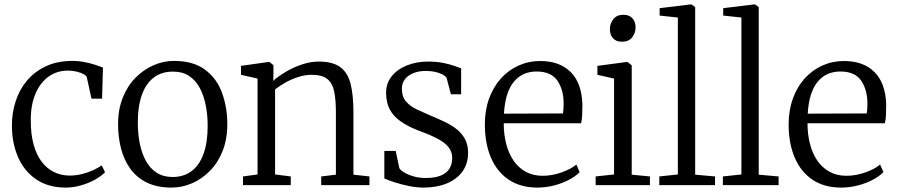

<svg xmlns="http://www.w3.org/2000/svg" viewBox="-20 -839 4066 870"><path d="M278 11Q199 11 144.8 -25.8Q90.5 -62.5 62.5 -125.5Q34.5 -188.5 34 -267.5Q33.5 -326.5 50.8 -379.8Q68 -433 102.5 -474Q137 -515 188.5 -539Q240 -563 308.5 -563Q337 -563 364 -557.5Q391 -552 412.5 -545Q434 -538 446.5 -533L442.5 -392H394.5L373.5 -488Q372 -495.5 359.8 -502.5Q347.5 -509.5 328.5 -514.2Q309.5 -519 287.5 -519Q238 -519 200.2 -492Q162.5 -465 141 -415Q119.5 -365 119.5 -296Q119 -232.5 132 -185Q145 -137.5 168.8 -106.2Q192.5 -75 225 -59.2Q257.5 -43.5 295.5 -43.5Q325.5 -43.5 353.2 -50.8Q381 -58 403.5 -68.5Q426 -79 441 -89.5L456 -58.5Q438 -40 409.2 -24.2Q380.5 -8.5 346.2 1.2Q312 11 278 11Z M515 -276Q515 -344 536.5 -397.2Q558 -450.5 594.5 -487.2Q631 -524 676 -543.5Q721 -563 768 -563Q856 -563 909.2 -523.2Q962.5 -483.5 986.2 -418Q1010 -352.5 1010 -276Q1010 -208.5 988.8 -155Q967.5 -101.5 931 -64.5Q894.5 -27.5 849.5 -8.2Q804.5 11 757.5 11Q691.5 11 645 -12Q598.5 -35 570 -75Q541.5 -115 528.2 -166.8Q515 -218.5 515 -276ZM762.5 -37Q812 -37 847.5 -63.2Q883 -89.5 902 -141.2Q921 -193 921 -269Q921 -318 912.2 -362.2Q903.5 -406.5 885 -440.8Q866.5 -475 836.8 -494.8Q807 -514.5 763.5 -514.5Q713.5 -514.5 678 -488.5Q642.5 -462.5 623.5 -411Q604.5 -359.5 604.5 -283Q604.5 -233.5 613.2 -189.2Q622 -145 640.8 -110.5Q659.5 -76 689.8 -56.5Q720 -37 762.5 -37Z M1147 -48.5V-483L1072 -500V-540.5L1195 -558H1201.5L1219 -543.5V-500L1218 -473Q1239.5 -492 1273.2 -512.5Q1307 -533 1346.8 -546.5Q1386.5 -560 1424 -560Q1488 -560 1522 -534.8Q1556 -509.5 1568.8 -458.5Q1581.5 -407.5 1581.5 -330V-47.5L1654 -39.5V0H1435.5V-39.5L1502 -47.5V-330.5Q1502 -387 1494.2 -424.8Q1486.5 -462.5 1462.8 -481.2Q1439 -500 1392 -500Q1362.5 -500 1332.5 -490.5Q1302.5 -481 1275 -465.8Q1247.5 -450.5 1226.5 -434V-48.5L1297.5 -39.5V0H1081V-39.5Z M1899 11Q1867.5 11 1832.2 3.8Q1797 -3.5 1767.2 -13.2Q1737.5 -23 1721.5 -30.5V-155H1773L1789.5 -77Q1795.5 -67 1813.5 -56.5Q1831.5 -46 1856.2 -39.2Q1881 -32.5 1908.5 -32.5Q1951 -32.5 1977.5 -43.5Q2004 -54.5 2016.5 -74.8Q2029 -95 2029 -122.5Q2029 -151.5 2012.5 -172.2Q1996 -193 1963.2 -210.2Q1930.5 -227.5 1881 -245.5Q1830 -265 1796.2 -288.5Q1762.5 -312 1746 -343.5Q1729.5 -375 1729.5 -418.5Q1729.5 -462.5 1755.5 -494.2Q1781.5 -526 1824.8 -543Q1868 -560 1918.5 -560Q1958 -560 1988 -554Q2018 -548 2038.5 -540.5Q2059 -533 2069.5 -529.5V-412H2023L2004 -485Q1999 -494 1985.2 -501.5Q1971.5 -509 1952.2 -513.2Q1933 -517.5 1911 -517.5Q1879.5 -518 1854.5 -508.2Q1829.5 -498.5 1815.2 -480.5Q1801 -462.5 1801 -437.5Q1801 -401 1819.5 -379.5Q1838 -358 1867.2 -344Q1896.5 -330 1929 -316Q1962 -302.5 1992.8 -288Q2023.5 -273.5 2047.8 -254.8Q2072 -236 2086.5 -209.8Q2101 -183.5 2101 -147Q2101 -97.5 2075.8 -62.2Q2050.5 -27 2005 -8Q1959.5 11 1899 11Z M2415.5 11Q2338 11 2284.8 -25Q2231.5 -61 2204.2 -125.5Q2177 -190 2177 -274.5Q2177 -339.5 2196.2 -392.5Q2215.5 -445.5 2249.8 -483.5Q2284 -521.5 2329.8 -542Q2375.5 -562.5 2428 -562.5Q2516 -562.5 2566 -512.5Q2616 -462.5 2619 -366.5Q2619 -338 2618 -317.2Q2617 -296.5 2613 -280.5H2262.5Q2262.5 -231 2273.5 -187.8Q2284.5 -144.5 2306.5 -112Q2328.5 -79.5 2361.8 -61Q2395 -42.5 2439 -42.5Q2482 -42.5 2525.2 -58Q2568.5 -73.5 2591.5 -93.5L2606.5 -59Q2587.5 -39.5 2557.2 -23.8Q2527 -8 2490 1.5Q2453 11 2415.5 11ZM2263.5 -324 2531 -325Q2532.5 -333.5 2533.2 -346.8Q2534 -360 2534 -369Q2534 -432.5 2505.5 -473.8Q2477 -515 2411.5 -515Q2380 -515 2354.2 -503.8Q2328.5 -492.5 2309 -469.2Q2289.5 -446 2278 -410Q2266.5 -374 2263.5 -324Z M2679 0V-39.5L2762.5 -48.5V-483L2687 -500V-540.5L2818.5 -558H2823.5L2842.5 -543V-47.5L2925 -39.5V0ZM2798 -650Q2771.5 -650 2757.5 -665.8Q2743.5 -681.5 2743.5 -707Q2743.5 -732 2759 -752Q2774.5 -772 2804.5 -772H2805.5Q2831.5 -772 2845.8 -756Q2860 -740 2860 -715Q2860 -689.5 2844.5 -669.8Q2829 -650 2799 -650Z M3051.5 -48.5V-759.5L2969 -768.5V-802L3109 -819H3113L3130 -807V-47.5L3220 -39.5V0H2967.5V-39.5Z M3339.5 -48.5V-759.5L3257 -768.5V-802L3397 -819H3401L3418 -807V-47.5L3508 -39.5V0H3255.5V-39.5Z M3792 11Q3714.5 11 3661.2 -25Q3608 -61 3580.8 -125.5Q3553.5 -190 3553.5 -274.5Q3553.5 -339.5 3572.8 -392.5Q3592 -445.5 3626.2 -483.5Q3660.5 -521.5 3706.2 -542Q3752 -562.5 3804.5 -562.5Q3892.5 -562.5 3942.5 -512.5Q3992.5 -462.5 3995.5 -366.5Q3995.5 -338 3994.5 -317.2Q3993.5 -296.5 3989.5 -280.5H3639Q3639 -231 3650 -187.8Q3661 -144.5 3683 -112Q3705 -79.5 3738.2 -61Q3771.5 -42.5 3815.5 -42.5Q3858.5 -42.5 3901.8 -58Q3945 -73.5 3968 -93.5L3983 -59Q3964 -39.5 3933.8 -23.8Q3903.5 -8 3866.5 1.5Q3829.5 11 3792 11ZM3640 -324 3907.5 -325Q3909 -333.5 3909.8 -346.8Q3910.5 -360 3910.5 -369Q3910.5 -432.5 3882 -473.8Q3853.5 -515 3788 -515Q3756.5 -515 3730.8 -503.8Q3705 -492.5 3685.5 -469.2Q3666 -446 3654.5 -410Q3643 -374 3640 -324Z"/></svg>

Font: Merriweather 36pt Light
Style: Regular
Weight: 300
Designer: Eben Sorkin
Foundry: Eben Sorkin
Version: Version 2.100